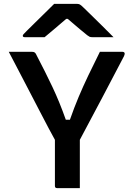

<svg xmlns="http://www.w3.org/2000/svg" viewBox="-20 -966 690 986"><path d="M390 0H273Q262 0 262 -11V-248Q250 -269 230 -307Q210 -345 184.5 -394Q159 -443 131 -497Q103 -551 75.5 -603.5Q48 -656 25 -700H144Q154 -700 159 -696Q164 -692 169 -680Q212 -598 249 -520Q286 -442 318 -351H339Q361 -414 384 -468.5Q407 -523 433.5 -578.5Q460 -634 493 -700H607Q627 -700 617 -678Q565 -578 505.5 -465.5Q446 -353 390 -248ZM258 -946H377Q384 -946 390 -943Q396 -940 410 -926Q421 -916 446.5 -890.5Q472 -865 504 -834Q536 -803 563 -775H456Q445 -775 440.5 -777Q436 -779 428 -785Q414 -796 389 -817Q364 -838 328 -869H320Q286 -839 258.5 -816.5Q231 -794 209 -775H108Q97 -775 97 -782Q97 -786 100.5 -790Q104 -794 118 -808Q135 -825 161.5 -851Q188 -877 214.5 -903Q241 -929 258 -946Z"/></svg>

Font: Recursive Sn Lnr St SmB
Style: Regular
Weight: 600
Version: Version 1.079;hotconv 1.0.112;makeotfexe 2.5.65598; ttfautoh